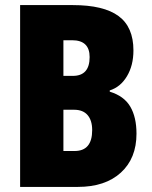

<svg xmlns="http://www.w3.org/2000/svg" viewBox="-20 -734 598 754"><path d="M266 -714Q387 -714 445.5 -671Q504 -628 504 -536Q504 -477 478.5 -434.5Q453 -392 411 -379V-374Q467 -357 491.5 -315.5Q516 -274 516 -209Q516 -112 454.5 -56Q393 0 286 0H59V-714ZM266 -436Q332 -436 332 -510Q332 -576 263 -576H229V-436ZM229 -303V-141H273Q342 -141 342 -223Q342 -261 324 -282Q306 -303 271 -303Z"/></svg>

Font: Noto Sans Sinhala ExtraCondensed Black
Style: Regular
Weight: 900
Width: 2
Designer: Jelle Bosma - Monotype Design Team
Foundry: Monotype Imaging Inc.
Version: Version 2.006; ttfautohint (v1.8.4.7-5d5b)